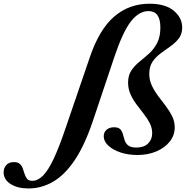

<svg xmlns="http://www.w3.org/2000/svg" viewBox="-325 -842 1058 1056"><path d="M497.5 -821.5Q585 -821.5 631 -782.8Q677 -744 677 -691Q677 -655 658.8 -631Q640.5 -607 613.5 -588Q586.5 -569 559.5 -549.2Q532.5 -529.5 514.2 -503Q496 -476.5 496 -436Q496 -401.5 510.2 -371.2Q524.5 -341 545.2 -313.5Q566 -286 586.8 -258.8Q607.5 -231.5 621.8 -202.8Q636 -174 636 -141.5Q636 -98 608.8 -63.5Q581.5 -29 535 -9.2Q488.5 10.5 430 10.5Q380 10.5 338 -3.5Q296 -17.5 270.8 -41Q245.5 -64.5 245.5 -92.5Q245.5 -114.5 261 -128.2Q276.5 -142 302.5 -142Q326.5 -142 336.8 -130.8Q347 -119.5 351.2 -102.8Q355.5 -86 361 -69.5Q366.5 -53 380.5 -41.8Q394.5 -30.5 425 -30.5Q467 -30.5 489.5 -52.8Q512 -75 512 -109.5Q512 -139 498.5 -165Q485 -191 465.2 -216.2Q445.5 -241.5 425.8 -267.8Q406 -294 392.8 -323.5Q379.5 -353 379.5 -387.5Q379.5 -427.5 397.2 -454Q415 -480.5 441.5 -502Q468 -523.5 494.5 -547.2Q521 -571 539 -605Q557 -639 557 -691Q557 -781 492 -781Q439 -781 394.5 -723.5Q350 -666 303.5 -527.5L186.5 -178.5Q141 -43 86 38.8Q31 120.5 -33 157.5Q-97 194.5 -168.5 194.5Q-228.5 194.5 -266.8 170Q-305 145.5 -305 106Q-305 82.5 -290.5 66Q-276 49.5 -249 49.5Q-226.5 49.5 -215.5 60Q-204.5 70.5 -199.2 86Q-194 101.5 -189 117Q-184 132.5 -174.8 142.8Q-165.5 153 -146 152.5Q-116 152 -87.8 123.2Q-59.5 94.5 -29.2 30.2Q1 -34 37 -141L169.5 -528.5Q221.5 -681 303.5 -751.2Q385.5 -821.5 497.5 -821.5Z"/></svg>

Font: Libre Caslon Text SemiBold Italic
Style: Regular
Weight: 600
Italic angle: -22.583°
Designer: Pablo Impallari, Rodrigo Fuenzalida, Katja Schimmel
Foundry: Pablo Impallari, Rodrigo Fuenzalida
Version: Version 2.000